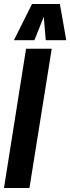

<svg xmlns="http://www.w3.org/2000/svg" viewBox="-29 -945 353 965"><path d="M-9 0 102 -700H231L119 0ZM41 -743 132 -925H272L304 -743H201L191 -861L144 -743Z"/></svg>

Font: Georama Condensed
Style: Bold Italic
Weight: 700
Width: 3
Italic angle: -9°
Designer: Jean-Baptiste Levee
Foundry: Production Type
Version: Version 1.000